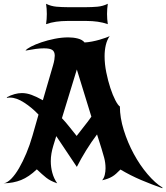

<svg xmlns="http://www.w3.org/2000/svg" viewBox="-37 -941 881 1017"><path d="M823 56Q766 36 710.5 12.5Q655 -11 601 -43Q588 -30 578 -21Q568 -12 557 -5.5Q546 1 533.5 5.5Q521 10 504 14Q514 2 518 -15Q522 -32 522 -50Q522 -79 514.5 -106.5Q507 -134 501 -153L477 -229Q448 -191 419.5 -145Q391 -99 370 -57Q353 -81 324.5 -125Q296 -169 261 -220L245 -168Q239 -148 235.5 -128Q232 -108 232 -87Q232 -56 240 -26Q248 4 266 30Q246 23 232.5 16Q219 9 207.5 0Q196 -9 184.5 -19.5Q173 -30 158 -44Q116 -4 75 12.5Q34 29 -17 30Q2 27 23 5.5Q44 -16 64 -50.5Q84 -85 102.5 -129Q121 -173 135 -222L167 -334Q132 -371 91 -397.5Q50 -424 17 -424Q15 -424 12 -424Q9 -424 0 -423L-1 -426Q42 -448 79 -448Q104 -448 130 -438.5Q156 -429 190 -410L244 -595Q249 -612 251 -625Q253 -638 253 -646Q253 -667 240.5 -676Q228 -685 196 -685Q176 -685 153 -682Q130 -679 98 -673Q104 -682 127 -694Q150 -706 182.5 -717Q215 -728 252.5 -735.5Q290 -743 325 -743Q351 -743 375 -737Q399 -731 411 -716Q429 -717 450 -721Q471 -725 490 -730.5Q509 -736 524 -741.5Q539 -747 544 -750Q530 -730 523.5 -702.5Q517 -675 517 -643Q517 -602 526 -557.5Q535 -513 547.5 -475Q560 -437 574 -410Q588 -383 598 -377Q598 -318 618.5 -252Q639 -186 671.5 -126Q704 -66 744.5 -18.5Q785 29 824 53ZM369 -221Q386 -244 407.5 -270.5Q429 -297 447 -323L370 -573L291 -315Q311 -294 331.5 -268Q352 -242 369 -221ZM207 -921Q233 -908 262.5 -905.5Q292 -903 320 -903H421Q449 -903 478.5 -905.5Q508 -908 534 -921Q532 -907 531 -894Q530 -881 530 -867Q530 -853 531 -840Q532 -827 534 -813Q509 -822 480.5 -826Q452 -830 422 -830H319Q289 -830 260.5 -826Q232 -822 207 -813Q209 -827 210 -840Q211 -853 211 -867Q211 -881 210 -894Q209 -907 207 -921Z"/></svg>

Font: New Rocker
Style: Regular
Weight: 400
Designer: Pablo Impallari, Brenda Gallo, Rodrigo Fuenzalida
Foundry: Pablo Impallari, Brenda Gallo, Rodrigo Fuenzalida
Version: Version 1.000; ttfautohint (v0.93) -l 8 -r 50 -G 200 -x 14 -